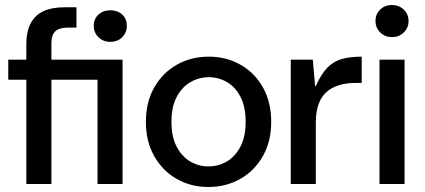

<svg xmlns="http://www.w3.org/2000/svg" viewBox="-20 -734 1695 766"><path d="M85 0V-416H13V-496H85V-557Q85 -609 103 -642Q121 -675 154.5 -690Q188 -705 237 -705H285V-624H252Q217 -624 201 -609.5Q185 -595 185 -560V-496H469V0H369V-416H185V0ZM420 -567Q392 -567 373 -585.5Q354 -604 354 -631Q354 -659 373 -676Q392 -693 420 -693Q449 -693 467.5 -676Q486 -659 486 -631Q486 -604 467.5 -585.5Q449 -567 420 -567Z M811 12Q741 12 684.5 -20.5Q628 -53 595 -111.5Q562 -170 562 -248Q562 -326 595 -384.5Q628 -443 685 -475.5Q742 -508 813 -508Q883 -508 940 -475.5Q997 -443 1029.5 -384.5Q1062 -326 1062 -248Q1062 -170 1029 -111.5Q996 -53 939 -20.5Q882 12 811 12ZM811 -70Q851 -70 884.5 -89.5Q918 -109 939 -148.5Q960 -188 960 -248Q960 -308 939.5 -347.5Q919 -387 885.5 -406.5Q852 -426 813 -426Q774 -426 740 -406.5Q706 -387 685 -347.5Q664 -308 664 -248Q664 -188 685 -148.5Q706 -109 739.5 -89.5Q773 -70 811 -70Z M1140 0V-496H1228L1237 -391H1240Q1262 -440 1287 -465Q1312 -490 1345 -499Q1378 -508 1423 -508V-403H1396Q1360 -403 1330.5 -393.5Q1301 -384 1281 -365.5Q1261 -347 1250.5 -317Q1240 -287 1240 -246V0Z M1494 0V-496H1594V0ZM1544 -586Q1516 -586 1497 -604.5Q1478 -623 1478 -651Q1478 -677 1496.5 -695.5Q1515 -714 1544 -714Q1572 -714 1591 -695.5Q1610 -677 1610 -650Q1610 -623 1591 -604.5Q1572 -586 1544 -586Z"/></svg>

Font: DM Sans 36pt Medium
Style: Regular
Weight: 500
Designer: Colophon Foundry, Jonny Pinhorn
Foundry: Colophon Foundry
Version: Version 4.004;gftools[0.9.30]